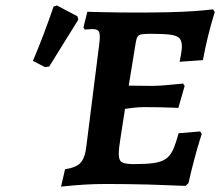

<svg xmlns="http://www.w3.org/2000/svg" viewBox="-20 -688 823 718"><path d="M424.1 -112Q424.1 -87.8 436.4 -81Q448.7 -74.3 481.7 -74.3Q527.1 -74.3 555.1 -78.3Q583.2 -82.3 600 -93.9Q616.8 -105.4 627.2 -128.3Q637.6 -151.3 647.7 -189.7L728.3 -196.5L734.4 -187Q734.4 -187 726.1 -160.7Q717.9 -134.5 706.7 -92.6Q695.6 -50.8 684.7 -3L674.3 7Q674.3 7 654.8 6.5Q635.4 6 603.3 4.5Q571.1 3 531.6 2Q492.1 1 451.5 0.5Q410.9 0 375.4 0Q332.6 0 294.3 2.5Q255.9 5 232.1 7.5Q208.2 10 208.2 10L223.3 -55.1Q264.1 -61.1 281 -79Q297.9 -97 302.9 -140.9L351.4 -525.3Q355.4 -557.3 350.6 -568.3Q345.7 -579.3 326.4 -579.3Q318.9 -579.3 308 -578.3Q297 -577.3 297 -577.3L292 -585.3L306.6 -644Q306.6 -644 323.5 -643.5Q340.5 -643 367.5 -642.5Q394.5 -642 424.9 -641.5Q455.3 -641 482.2 -641Q551.5 -641 606.9 -642.2Q662.4 -643.4 704.8 -646.4Q747.3 -649.4 777 -653L783.1 -643Q783.1 -643 775.4 -617.4Q767.7 -591.8 757.5 -550.7Q747.4 -509.7 738.8 -463.2L651.6 -457Q651.6 -457 653.6 -466.9Q655.6 -476.7 657.9 -490.4Q660.1 -504 660.1 -514.8Q660.1 -535.5 650.7 -545.4Q641.3 -555.2 616 -558.4Q590.7 -561.6 543.4 -561.6Q520.5 -561.6 509.3 -559.6Q498.2 -557.6 494.1 -550.5Q490 -543.4 487.5 -528L461.4 -367.8Q476.5 -367.8 503.4 -367.3Q530.3 -366.8 551.4 -366.8Q563.5 -366.8 582.1 -368Q600.7 -369.3 619.5 -371.1Q638.4 -373 651.4 -374.2Q664.5 -375.5 664.5 -375.5L670.6 -367L647 -284.4Q647 -284.4 625.9 -285.4Q604.7 -286.4 575.2 -286.9Q545.8 -287.4 521 -287.4Q500 -287.4 480.2 -285.2Q460.4 -282.9 447.5 -280.9Q439.1 -223.5 431.6 -178.7Q424.1 -133.9 424.1 -112ZM272.8 -614.4 164.1 -439.3 148.4 -436.9 103.1 -460.3Q124.5 -510.5 143.7 -561.4Q162.9 -612.3 180.3 -663.4L192.6 -667.6L269.6 -627.1Z"/></svg>

Font: Alegreya
Style: Italic
Weight: 400
Italic angle: -7°
Designer: Juan Pablo del Peral
Foundry: Huerta Tipografica
Version: Version 2.009